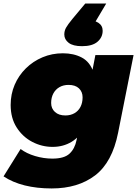

<svg xmlns="http://www.w3.org/2000/svg" viewBox="-36 -857 772 1081"><path d="M255 204Q172 204 103.5 187Q35 170 -16 136L80 -18Q113 7 161.5 21.5Q210 36 259 36Q325 36 355 8.5Q385 -19 395 -68L409 -138L450 -294L485 -464L501 -547H716L629 -110Q596 57 499.5 130.5Q403 204 255 204ZM260 -30Q200 -30 146 -58Q92 -86 58 -139Q24 -192 24 -266Q24 -327 46.5 -379.5Q69 -432 109.5 -472Q150 -512 203.5 -534.5Q257 -557 318 -557Q379 -557 424.5 -533Q470 -509 490 -451.5Q510 -394 493 -294Q478 -204 446 -145.5Q414 -87 367 -58.5Q320 -30 260 -30ZM332 -207Q361 -207 383 -219.5Q405 -232 417 -255Q429 -278 429 -309Q429 -340 408.5 -359.5Q388 -379 350 -379Q321 -379 299 -366.5Q277 -354 264.5 -331Q252 -308 252 -277Q252 -246 273.5 -226.5Q295 -207 332 -207ZM426 -597Q375 -597 350.5 -616Q326 -635 326 -663Q326 -683 335.5 -700.5Q345 -718 373 -752L444 -837H562L464 -672L445 -745Q493 -745 517.5 -729Q542 -713 542 -684Q542 -647 513 -622Q484 -597 426 -597Z"/></svg>

Font: Montserrat Thin Black
Style: Italic
Weight: 900
Italic angle: -11.3°
Version: Version 9.000